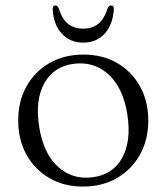

<svg xmlns="http://www.w3.org/2000/svg" viewBox="-20 -676 613 707"><path d="M287.5 -475Q357.5 -475 411.2 -444Q465 -413 495.5 -358Q526 -303 526 -232Q526 -161.5 495.5 -106.8Q465 -52 410.8 -20.5Q356.5 11 285.5 11Q215.5 11 161.8 -20.2Q108 -51.5 77.5 -106.5Q47 -161.5 47 -232.5Q47 -303 77.5 -357.8Q108 -412.5 162.2 -443.8Q216.5 -475 287.5 -475ZM322.5 -23.5Q396 -33 430 -95Q464 -157 449 -254Q433.5 -353 379.5 -402Q325.5 -451 250.5 -441Q177 -431 143 -369.2Q109 -307.5 124 -210.5Q139.5 -111 193.5 -62Q247.5 -13 322.5 -23.5ZM286.5 -570.5Q319.5 -570.5 341.8 -588.2Q364 -606 376.5 -646Q381 -656 388.5 -656Q400.5 -656 399 -641Q395.5 -585.5 365.5 -552.2Q335.5 -519 286.5 -519Q238 -519 207.5 -552.2Q177 -585.5 174 -641Q173 -656 184 -656Q192 -656 196 -646Q208.5 -605.5 231 -588Q253.5 -570.5 286.5 -570.5Z"/></svg>

Font: Fraunces 9pt Light
Style: Regular
Weight: 300
Version: Version 1.000;[0bf87f6ff]